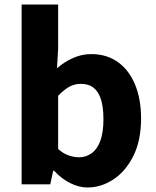

<svg xmlns="http://www.w3.org/2000/svg" viewBox="-20 -818 691 852"><path d="M368 14Q331 14 292.5 -5Q254 -24 220 -60H216L203 0H76V-798H238V-602L233 -515Q266 -544 305 -561Q344 -578 385 -578Q453 -578 502.5 -543Q552 -508 579 -443.5Q606 -379 606 -292Q606 -195 572 -126.5Q538 -58 483.5 -22Q429 14 368 14ZM331 -120Q361 -120 386 -137.5Q411 -155 425 -192.5Q439 -230 439 -289Q439 -341 428.5 -375.5Q418 -410 396 -428Q374 -446 338 -446Q311 -446 287.5 -433Q264 -420 238 -393V-157Q261 -136 285.5 -128Q310 -120 331 -120Z"/></svg>

Font: Noto Sans TC Thin ExtraBold
Style: Regular
Weight: 800
Version: Version 2.004-H2;hotconv 1.0.118;makeotfexe 2.5.65603